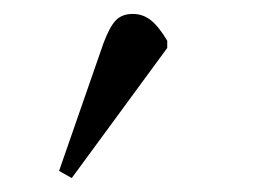

<svg xmlns="http://www.w3.org/2000/svg" viewBox="-20 -783 385 273"><path d="M82 -529.8 64 -540 127 -721.2Q135.7 -744.6 144.5 -753.9Q153.3 -763.2 168.9 -763.2Q183.1 -763.2 194.3 -754.4Q205.6 -745.6 217.8 -725.1V-714.8Z"/></svg>

Font: Literata Light
Style: Regular
Weight: 300
Designer: Latin by Veronika Burian and Jose Scaglione. Greek by Irene Vlachou. Cyrillic by Vera Evstafieva.
Foundry: TypeTogether
Version: Version 3.021